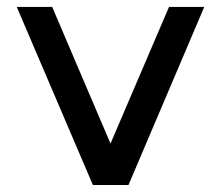

<svg xmlns="http://www.w3.org/2000/svg" viewBox="-20 -528 631 548"><path d="M245.1 0 27.8 -508.3H128.9L295.4 -118.2L462.4 -508.3H563L346.7 0Z"/></svg>

Font: Basically A Sans Serif Medium
Style: Regular
Weight: 500
Designer: Hyung-Suk Kim
Foundry: Mental Design
Version: 1.000